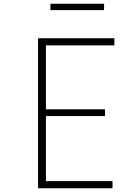

<svg xmlns="http://www.w3.org/2000/svg" viewBox="-20 -1004 740 1024"><path d="M183 0V-800H590V-762H225V-421H540V-385H225V-38H580V0ZM249 -950V-984H535V-950Z"/></svg>

Font: Martian Mono SemiExpanded Thin
Style: Regular
Weight: 250
Monospace: yes
Version: Version 0.930